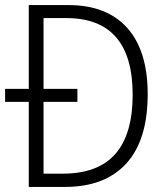

<svg xmlns="http://www.w3.org/2000/svg" viewBox="-20 -734 640 754"><path d="M93 0V-334H0V-385H93V-714H250Q399 -714 479.5 -624.5Q560 -535 560 -364Q560 -184 476 -92Q392 0 236 0ZM226 -52Q365 -52 433 -129.5Q501 -207 501 -362Q501 -663 240 -663H151V-385H284V-334H151V-52Z"/></svg>

Font: Noto Sans Mono Light
Style: Regular
Weight: 300
Designer: Monotype Design Team
Foundry: Monotype Imaging Inc.
Version: Version 2.014; ttfautohint (v1.8.4.7-5d5b)